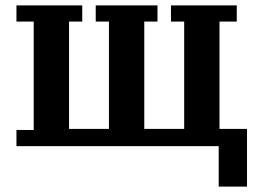

<svg xmlns="http://www.w3.org/2000/svg" viewBox="-20 -542 954 712"><path d="M791 0H41V-60H105V-462H41V-522H285V-462H236V-64H384V-462H335V-522H564V-462H515V-64H663V-462H614V-522H858V-462H794V-64H896V150H791Z"/></svg>

Font: IBM Plex Serif SmBld
Style: Regular
Weight: 600
Designer: Mike Abbink, Paul van der Laan, Pieter van Rosmalen
Foundry: Bold Monday
Version: Version 3.001